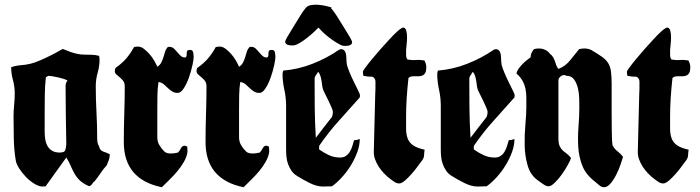

<svg xmlns="http://www.w3.org/2000/svg" viewBox="-20 -784 2944 808"><path d="M244 -578Q246 -578 254.5 -574Q263 -570 276 -565.5Q289 -561 304.5 -557.5Q320 -554 337 -554Q352 -554 367 -553.5Q382 -553 397 -549Q399 -539 399 -534Q399 -506 391 -478Q383 -450 383 -421Q383 -367 386 -311.5Q389 -256 389 -202Q389 -193 390.5 -184.5Q392 -176 397 -168Q400 -151 415 -146Q430 -141 442 -135Q442 -122 438 -110.5Q434 -99 429 -88Q414 -72 403 -55Q392 -38 378 -21Q374 -19 371.5 -15Q369 -11 366 -7.5Q363 -4 359.5 -2Q356 0 351 -2Q327 -13 313.5 -27Q300 -41 291.5 -57Q283 -73 276 -89.5Q269 -106 259 -121Q239 -93 215 -60Q191 -27 172 0L159 1Q144 1 125 -10.5Q106 -22 89.5 -39Q73 -56 60.5 -75.5Q48 -95 46 -111Q39 -153 38 -202Q37 -251 37 -293Q37 -318 39.5 -342Q42 -366 42 -391Q42 -420 34.5 -447Q27 -474 27 -501Q46 -508 67.5 -509.5Q89 -511 109 -516Q126 -520 149 -530Q172 -540 193 -550.5Q214 -561 228.5 -569.5Q243 -578 244 -578ZM173 -459Q169 -422 168.5 -383Q168 -344 168 -307V-230Q168 -213 170.5 -197.5Q173 -182 180 -169.5Q187 -157 199.5 -149.5Q212 -142 231 -142Q238 -142 246 -144Q254 -146 256.5 -159Q259 -172 259 -178Q258 -239 257 -299.5Q256 -360 256 -421Q256 -427 257.5 -433Q259 -439 264 -444Q261 -448 250 -451.5Q239 -455 226 -458Q213 -461 201 -463Q189 -465 184 -465Z M544 -586Q554 -588 561 -588Q573 -588 585.5 -578.5Q598 -569 609.5 -556Q621 -543 629.5 -528Q638 -513 642 -503Q653 -510 658.5 -520.5Q664 -531 667.5 -542.5Q671 -554 674.5 -565.5Q678 -577 686 -586L692 -587Q704 -587 711.5 -580Q719 -573 726 -564.5Q733 -556 740.5 -549Q748 -542 759 -542Q766 -544 765.5 -554Q765 -564 768 -571Q774 -574 780 -574Q791 -574 793 -563Q795 -552 795 -544Q795 -533 789.5 -508Q784 -483 775 -457.5Q766 -432 753.5 -412.5Q741 -393 728 -393Q714 -393 704 -399.5Q694 -406 686 -414Q678 -422 669 -429.5Q660 -437 647 -439Q643 -413 642.5 -383.5Q642 -354 642 -327V-206Q642 -188 650.5 -173.5Q659 -159 671 -147Q676 -142 683.5 -140Q691 -138 698 -138Q706 -138 713.5 -139Q721 -140 729 -142Q736 -149 741.5 -160Q747 -171 758 -171L768 -167L769 -145Q766 -124 754 -103Q742 -82 726 -63Q710 -44 692 -26.5Q674 -9 661 4Q501 -29 501 -186Q501 -243 503 -304.5Q505 -366 505 -420Q505 -435 498.5 -443.5Q492 -452 484 -458.5Q476 -465 469.5 -471Q463 -477 463 -485Q463 -488 464 -491.5Q465 -495 466 -498Q493 -517 510.5 -537Q528 -557 544 -586Z M888 -586Q898 -588 905 -588Q917 -588 929.5 -578.5Q942 -569 953.5 -556Q965 -543 973.5 -528Q982 -513 986 -503Q997 -510 1002.5 -520.5Q1008 -531 1011.5 -542.5Q1015 -554 1018.5 -565.5Q1022 -577 1030 -586L1036 -587Q1048 -587 1055.5 -580Q1063 -573 1070 -564.5Q1077 -556 1084.5 -549Q1092 -542 1103 -542Q1110 -544 1109.5 -554Q1109 -564 1112 -571Q1118 -574 1124 -574Q1135 -574 1137 -563Q1139 -552 1139 -544Q1139 -533 1133.5 -508Q1128 -483 1119 -457.5Q1110 -432 1097.5 -412.5Q1085 -393 1072 -393Q1058 -393 1048 -399.5Q1038 -406 1030 -414Q1022 -422 1013 -429.5Q1004 -437 991 -439Q987 -413 986.5 -383.5Q986 -354 986 -327V-206Q986 -188 994.5 -173.5Q1003 -159 1015 -147Q1020 -142 1027.5 -140Q1035 -138 1042 -138Q1050 -138 1057.5 -139Q1065 -140 1073 -142Q1080 -149 1085.5 -160Q1091 -171 1102 -171L1112 -167L1113 -145Q1110 -124 1098 -103Q1086 -82 1070 -63Q1054 -44 1036 -26.5Q1018 -9 1005 4Q845 -29 845 -186Q845 -243 847 -304.5Q849 -366 849 -420Q849 -435 842.5 -443.5Q836 -452 828 -458.5Q820 -465 813.5 -471Q807 -477 807 -485Q807 -488 808 -491.5Q809 -495 810 -498Q837 -517 854.5 -537Q872 -557 888 -586Z M1416 -577Q1425 -577 1431 -569Q1437 -560 1437.5 -541Q1438 -522 1440 -511Q1443 -499 1451.5 -478.5Q1460 -458 1470 -438Q1480 -418 1487.5 -402.5Q1495 -387 1495 -383L1494 -374Q1449 -323 1405.5 -275Q1362 -227 1323 -170V-155Q1343 -141 1364.5 -131Q1386 -121 1411 -121Q1426 -121 1436 -128Q1446 -135 1452.5 -146Q1459 -157 1463 -170Q1467 -183 1470 -194Q1482 -194 1494 -199Q1494 -172 1483.5 -143.5Q1473 -115 1456.5 -88Q1440 -61 1419 -38Q1398 -15 1377 0L1339 1Q1313 1 1283 -14Q1253 -29 1231 -43Q1216 -52 1207 -65Q1198 -78 1192.5 -93Q1187 -108 1185.5 -124Q1184 -140 1184 -155V-339Q1184 -373 1176.5 -407Q1169 -441 1169 -473Q1169 -476 1170 -480Q1171 -484 1172 -487Q1235 -492 1295 -515.5Q1355 -539 1406 -574Q1410 -577 1416 -577ZM1304 -452Q1304 -394 1304.5 -333.5Q1305 -273 1309 -204Q1322 -221 1341.5 -246.5Q1361 -272 1377 -292Q1379 -297 1380 -302.5Q1381 -308 1381 -313Q1381 -318 1376 -330Q1371 -342 1364.5 -355.5Q1358 -369 1352 -381Q1346 -393 1343 -399Q1338 -409 1336.5 -419.5Q1335 -430 1333.5 -441Q1332 -452 1329 -462.5Q1326 -473 1319 -482Q1315 -475 1309.5 -467.5Q1304 -460 1304 -452ZM1267 -752H1268Q1275 -760 1288.5 -762.5Q1302 -765 1317 -764Q1332 -763 1346.5 -760Q1361 -757 1370 -754H1375L1373 -750Q1383 -739 1397 -717.5Q1411 -696 1434 -658Q1440 -647 1446 -638Q1452 -629 1458 -617Q1464 -606 1460.5 -600.5Q1457 -595 1450.5 -593Q1444 -591 1436.5 -591Q1429 -591 1426 -591Q1421 -591 1409.5 -597Q1398 -603 1383 -613Q1368 -623 1351.5 -637Q1335 -651 1320 -668Q1305 -652 1288.5 -638Q1272 -624 1258 -614Q1244 -604 1232.5 -598.5Q1221 -593 1216 -593Q1213 -593 1205.5 -593Q1198 -593 1191.5 -595Q1185 -597 1181.5 -602.5Q1178 -608 1184 -619Q1190 -631 1196 -640Q1202 -649 1208 -660Q1231 -697 1244 -718.5Q1257 -740 1267 -751Z M1670 -665Q1673 -668 1676 -668Q1686 -668 1689.5 -655.5Q1693 -643 1693 -627Q1693 -611 1691 -595Q1689 -579 1689 -573Q1689 -564 1689 -553Q1689 -542 1694 -534Q1712 -530 1730.5 -531.5Q1749 -533 1767 -529Q1770 -522 1772 -515.5Q1774 -509 1774 -501Q1774 -486 1770 -478Q1766 -470 1758.5 -466.5Q1751 -463 1741 -463Q1731 -463 1720 -463Q1707 -463 1699 -456Q1694 -412 1691.5 -371.5Q1689 -331 1689 -295Q1689 -265 1689 -242Q1689 -219 1695.5 -201.5Q1702 -184 1718.5 -172.5Q1735 -161 1767 -154Q1765 -142 1765 -135.5Q1765 -129 1764 -125Q1763 -121 1761.5 -117.5Q1760 -114 1757 -110Q1751 -102 1739 -85.5Q1727 -69 1712.5 -52.5Q1698 -36 1684 -24Q1670 -12 1660 -12Q1649 -12 1639 -19Q1629 -26 1621 -32Q1609 -41 1596.5 -54Q1584 -67 1574.5 -81.5Q1565 -96 1559 -112Q1553 -128 1553 -144L1559 -383Q1560 -398 1560 -412.5Q1560 -427 1560 -441Q1560 -454 1548 -461Q1526 -461 1509 -465Q1509 -470 1508 -473.5Q1507 -477 1507 -482Q1507 -485 1517.5 -499.5Q1528 -514 1544.5 -534Q1561 -554 1580.5 -576Q1600 -598 1618 -617.5Q1636 -637 1650 -650Q1664 -663 1670 -665Z M2067 -577Q2076 -577 2082 -569Q2088 -560 2088.5 -541Q2089 -522 2091 -511Q2094 -499 2102.5 -478.5Q2111 -458 2121 -438Q2131 -418 2138.5 -402.5Q2146 -387 2146 -383L2145 -374Q2100 -323 2056.5 -275Q2013 -227 1974 -170V-155Q1994 -141 2015.5 -131Q2037 -121 2062 -121Q2077 -121 2087 -128Q2097 -135 2103.5 -146Q2110 -157 2114 -170Q2118 -183 2121 -194Q2133 -194 2145 -199Q2145 -172 2134.5 -143.5Q2124 -115 2107.5 -88Q2091 -61 2070 -38Q2049 -15 2028 0L1990 1Q1964 1 1934 -14Q1904 -29 1882 -43Q1867 -52 1858 -65Q1849 -78 1843.5 -93Q1838 -108 1836.5 -124Q1835 -140 1835 -155V-339Q1835 -373 1827.5 -407Q1820 -441 1820 -473Q1820 -476 1821 -480Q1822 -484 1823 -487Q1886 -492 1946 -515.5Q2006 -539 2057 -574Q2061 -577 2067 -577ZM1955 -452Q1955 -394 1955.5 -333.5Q1956 -273 1960 -204Q1973 -221 1992.5 -246.5Q2012 -272 2028 -292Q2030 -297 2031 -302.5Q2032 -308 2032 -313Q2032 -318 2027 -330Q2022 -342 2015.5 -355.5Q2009 -369 2003 -381Q1997 -393 1994 -399Q1989 -409 1987.5 -419.5Q1986 -430 1984.5 -441Q1983 -452 1980 -462.5Q1977 -473 1970 -482Q1966 -475 1960.5 -467.5Q1955 -460 1955 -452Z M2417 -577Q2427 -580 2439 -580Q2458 -580 2471 -572Q2498 -556 2514 -544.5Q2530 -533 2539 -519Q2548 -505 2551 -484.5Q2554 -464 2554 -431Q2554 -357 2554 -311.5Q2554 -266 2554.5 -239Q2555 -212 2555.5 -198Q2556 -184 2558 -172Q2566 -157 2579 -147Q2592 -137 2602 -124Q2599 -113 2591.5 -91.5Q2584 -70 2573.5 -49Q2563 -28 2549.5 -12Q2536 4 2522 4Q2511 4 2500 -6Q2489 -16 2481 -22Q2445 -50 2430.5 -87Q2416 -124 2413.5 -165.5Q2411 -207 2414.5 -250Q2418 -293 2418 -333Q2418 -347 2417.5 -369.5Q2417 -392 2412 -413Q2407 -434 2396 -449.5Q2385 -465 2364 -465Q2359 -468 2354 -468Q2345 -468 2337.5 -461Q2330 -454 2330 -445V-202Q2330 -180 2335.5 -168.5Q2341 -157 2349 -150Q2357 -143 2366 -136.5Q2375 -130 2383 -119Q2380 -109 2369 -89Q2358 -69 2344 -49.5Q2330 -30 2314.5 -15Q2299 0 2289 0Q2278 0 2264.5 -10Q2251 -20 2242 -26Q2212 -48 2200.5 -87.5Q2189 -127 2188 -171.5Q2187 -216 2191 -259.5Q2195 -303 2195 -333Q2195 -354 2195 -373Q2195 -392 2191.5 -409.5Q2188 -427 2179.5 -443Q2171 -459 2154 -474Q2154 -482 2160.5 -492Q2167 -502 2176.5 -512Q2186 -522 2196 -530Q2206 -538 2213 -543Q2213 -561 2227 -577Q2236 -580 2247 -580Q2278 -580 2295 -557Q2303 -551 2307.5 -543.5Q2312 -536 2315 -527Q2318 -518 2321 -509.5Q2324 -501 2330 -494Q2359 -505 2378.5 -529.5Q2398 -554 2417 -577Z M2781 -665Q2784 -668 2787 -668Q2797 -668 2800.5 -655.5Q2804 -643 2804 -627Q2804 -611 2802 -595Q2800 -579 2800 -573Q2800 -564 2800 -553Q2800 -542 2805 -534Q2823 -530 2841.5 -531.5Q2860 -533 2878 -529Q2881 -522 2883 -515.5Q2885 -509 2885 -501Q2885 -486 2881 -478Q2877 -470 2869.5 -466.5Q2862 -463 2852 -463Q2842 -463 2831 -463Q2818 -463 2810 -456Q2805 -412 2802.5 -371.5Q2800 -331 2800 -295Q2800 -265 2800 -242Q2800 -219 2806.5 -201.5Q2813 -184 2829.5 -172.5Q2846 -161 2878 -154Q2876 -142 2876 -135.5Q2876 -129 2875 -125Q2874 -121 2872.5 -117.5Q2871 -114 2868 -110Q2862 -102 2850 -85.5Q2838 -69 2823.5 -52.5Q2809 -36 2795 -24Q2781 -12 2771 -12Q2760 -12 2750 -19Q2740 -26 2732 -32Q2720 -41 2707.5 -54Q2695 -67 2685.5 -81.5Q2676 -96 2670 -112Q2664 -128 2664 -144L2670 -383Q2671 -398 2671 -412.5Q2671 -427 2671 -441Q2671 -454 2659 -461Q2637 -461 2620 -465Q2620 -470 2619 -473.5Q2618 -477 2618 -482Q2618 -485 2628.5 -499.5Q2639 -514 2655.5 -534Q2672 -554 2691.5 -576Q2711 -598 2729 -617.5Q2747 -637 2761 -650Q2775 -663 2781 -665Z"/></svg>

Font: CAT Schmalfette Thannhaeuser
Style: Regular
Weight: 700
Designer: Peter Wiegel nach Herbert Thanhaeuser 1939/40
Foundry: CAT-Fonts, Peter Wiegel
Version: Version 1.000